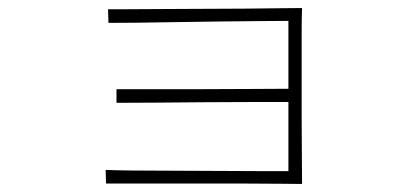

<svg xmlns="http://www.w3.org/2000/svg" viewBox="-20 -493 1040 478"><path d="M732 -35Q717 -35 680.5 -35.5Q644 -36 595.5 -36Q547 -36 494 -36Q441 -36 391 -36Q341 -36 302 -36Q263 -36 244 -36L243 -70Q264 -69 308 -68.5Q352 -68 407.5 -68Q463 -68 520 -67.5Q577 -67 624 -67Q671 -67 698 -67V-239Q658 -239 603 -239Q548 -239 488.5 -238.5Q429 -238 372 -237.5Q315 -237 270 -237V-271Q315 -271 371.5 -271Q428 -271 487 -271Q546 -271 601 -271.5Q656 -272 698 -272V-441Q670 -441 625.5 -440.5Q581 -440 528 -439.5Q475 -439 421.5 -438Q368 -437 323 -436.5Q278 -436 250 -436L249 -470Q261 -470 296.5 -470Q332 -470 381.5 -470.5Q431 -471 485 -471Q539 -471 589.5 -471.5Q640 -472 678 -472.5Q716 -473 732 -473Q731 -452 731 -409.5Q731 -367 731 -314Q731 -261 731 -207Q731 -153 731.5 -107.5Q732 -62 732 -35Z"/></svg>

Font: Zen Kaku Gothic Antique Light
Style: Regular
Weight: 300
Designer: Yoshimichi Ohira
Foundry: Positype
Version: Version 1.001